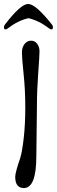

<svg xmlns="http://www.w3.org/2000/svg" viewBox="-27 -662 288 972"><path d="M160 -127Q160 -127 157 128Q157 290 94 290Q50 290 50 233Q50 212 76 136Q85 107 93 38Q101 -31 101 -119Q101 -207 92.5 -287.5Q84 -368 84 -395.5Q84 -423 97.5 -439.5Q111 -456 130 -456Q149 -456 161 -440.5Q173 -425 173 -402.5Q173 -380 166.5 -292.5Q160 -205 160 -127ZM235 -539Q241 -532 241 -522.5Q241 -513 232 -513Q229 -513 222 -518Q170 -558 117 -570Q64 -558 12 -518Q5 -513 2 -513Q-7 -513 -7 -522.5Q-7 -532 -1 -539Q78 -642 115.5 -642Q153 -642 235 -539Z"/></svg>

Font: Macondo
Style: Regular
Weight: 400
Version: Version 2.001